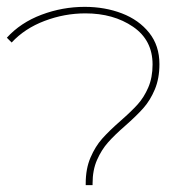

<svg xmlns="http://www.w3.org/2000/svg" viewBox="-35 -540 545 560"><path d="M316 -187Q348 -215 366.5 -235.5Q385 -256 397.5 -285Q410 -314 410 -352Q410 -423 353 -462Q296 -501 214 -501Q153 -501 95 -479Q37 -457 -1 -416L-15 -430Q25 -474 86 -497Q147 -520 212 -520Q271 -520 320.5 -501Q370 -482 400 -444.5Q430 -407 430 -353Q430 -311 416.5 -279Q403 -247 383 -224.5Q363 -202 330 -173Q299 -146 280 -124.5Q261 -103 248 -73.5Q235 -44 235 -5V0H215V-5Q215 -48 229 -80.5Q243 -113 263 -135.5Q283 -158 316 -187Z"/></svg>

Font: iiserrat Thin
Style: Regular
Weight: 100
Designer: Akira Ohta
Foundry: Akira Ohta
Version: Version 1.200;Glyphs 3.3.1 (3343)